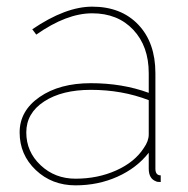

<svg xmlns="http://www.w3.org/2000/svg" viewBox="-20 -547 564 577"><path d="M39 -149Q39 -214 99 -255.5Q159 -297 253 -297Q348 -297 427 -268V-327Q427 -408 380.5 -457.5Q334 -507 257 -507Q180 -507 89 -443L77 -459Q177 -527 257 -527Q344 -527 395.5 -473Q447 -419 447 -327V-40Q447 -20 463 -20V0Q452 0 449 -2Q427 -10 427 -40V-88Q391 -42 333 -16Q275 10 207 10Q136 10 87.5 -36Q39 -82 39 -149ZM412 -102Q427 -123 427 -143V-246Q347 -277 253 -277Q166 -277 112.5 -242Q59 -207 59 -149Q59 -91 102 -50.5Q145 -10 207 -10Q274 -10 329.5 -35Q385 -60 412 -102Z"/></svg>

Font: Raleway-v4020 Thin
Style: Regular
Weight: 250
Designer: Matt McInerney, Pablo Impallari, Rodrigo Fuenzalida
Foundry: Matt McInerney, Pablo Impallari, Rodrigo Fuenzalida
Version: Version 4.020;PS 004.020;hotconv 1.0.88;makeotf.lib2.5.64775